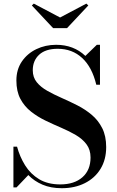

<svg xmlns="http://www.w3.org/2000/svg" viewBox="-20 -1002 630 1037"><path d="M304.5 -907.5 446.5 -982.5 457 -972.5 342 -850H267L152 -972.5L162.5 -982.5ZM69.5 10H52.5V-210H72Q86.5 -156 115.5 -109.2Q144.5 -62.5 191.2 -34.2Q238 -6 305.5 -6Q381 -6 425 -44.5Q469 -83 469 -151.5Q469 -193.5 447.2 -222.5Q425.5 -251.5 389.8 -272.5Q354 -293.5 311.2 -311.8Q268.5 -330 226 -350.5Q183.5 -371 147.8 -399Q112 -427 90.2 -467.8Q68.5 -508.5 68.5 -567.5Q68.5 -626.5 98 -669.8Q127.5 -713 176.2 -736.5Q225 -760 283 -760Q378 -760 441 -700L503 -760H520V-544.5H500Q477.5 -639 423.8 -688.8Q370 -738.5 292 -738.5Q226 -738.5 191.5 -706.5Q157 -674.5 157 -622.5Q157 -584.5 178.5 -558Q200 -531.5 235.5 -511.5Q271 -491.5 313.2 -473Q355.5 -454.5 397.8 -433Q440 -411.5 475.2 -382Q510.5 -352.5 532 -310Q553.5 -267.5 553.5 -207.5Q553.5 -140 523 -90Q492.5 -40 438.2 -12.8Q384 14.5 313.5 14.5Q254.5 14.5 209.8 -4.5Q165 -23.5 133 -56.5Z"/></svg>

Font: Bodoni* 11pt Medium
Style: Regular
Weight: 500
Version: Version 2.3